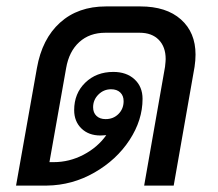

<svg xmlns="http://www.w3.org/2000/svg" viewBox="-20 -578 679 598"><path d="M589 -408Q589 -390 586 -370L521 0H429L494 -370Q496 -388 496 -394Q496 -432 474.5 -454Q453 -476 415 -476H308Q259 -476 227 -447Q195 -418 186 -366L134 -73H147Q196 -73 240 -96Q284 -119 311 -157L293 -156Q256 -156 233.5 -178Q211 -200 211 -235Q211 -287 245.5 -320.5Q280 -354 333 -354Q374 -354 399 -331Q424 -308 424 -270Q424 -204 383.5 -142Q343 -80 274 -40.5Q205 -1 126 0H30L95 -366Q111 -457 167 -507.5Q223 -558 310 -558H417Q498 -558 543.5 -517.5Q589 -477 589 -408ZM309 -207Q333 -207 349 -223Q365 -239 365 -263Q365 -280 354.5 -290Q344 -300 326 -300Q303 -300 286.5 -283.5Q270 -267 270 -244Q270 -227 280.5 -217Q291 -207 309 -207Z"/></svg>

Font: Bai Jamjuree Medium
Style: Italic
Weight: 500
Italic angle: -10°
Version: Version 1.000; ttfautohint (v1.6)